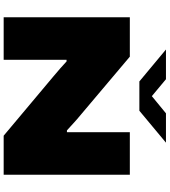

<svg xmlns="http://www.w3.org/2000/svg" viewBox="41 -966 925 1047"><g transform="rotate(90 503.5 -442.5)"><path d="M74 0V-688H289L629 -401Q635 -396 646 -386Q657 -376 669 -365Q681 -354 691 -345H701Q701 -359 701 -382.5Q701 -406 701 -428V-688H933V0H720L397 -271Q376 -288 352.5 -309Q329 -330 315 -343H306Q306 -329 306 -303.5Q306 -278 306 -252V0ZM250 -885H412L539 -779H469L598 -885H758L584 -740H424Z"/></g></svg>

Font: Archivo Expanded Black
Style: Regular
Weight: 900
Width: 7
Designer: Hector Gatti
Foundry: Omnibus-Type
Version: Version 2.001